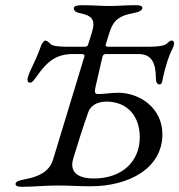

<svg xmlns="http://www.w3.org/2000/svg" viewBox="-20 -714 690 739"><path d="M40 -6C40 2 48 5 64 5C114 5 148 0 202 0C252 0 279 3 329 3C474 3 605 -65 605 -197C605 -303 512 -357 436 -357C406 -357 383 -352 357 -352C343 -352 344 -363 348 -381L374 -494C376 -501 379 -506 387 -506H513C563 -506 580 -473 580 -412C580 -398 585 -389 594 -389C599 -389 603 -392 605 -403C615 -457 633 -506 640 -519C644 -526 650 -538 650 -547C650 -553 648 -558 640 -558C635 -558 630 -553 623 -547C616 -541 605 -534 544 -534H395C389 -534 385 -538 387 -543L402 -591C417 -638 442 -654 491 -663C514 -667 528 -674 528 -683C528 -691 520 -694 504 -694C454 -694 442 -691 402 -691C360 -691 344 -694 294 -694C279 -694 264 -691 264 -683C264 -674 269 -667 289 -663C333 -654 349 -639 334 -590L319 -542C317 -537 314 -534 307 -534H249C187 -534 179 -540 173 -546C167 -552 160 -558 155 -558C150 -558 141 -547 138 -538C126 -503 109 -467 96 -440C88 -423 86 -411 86 -409C86 -398 89 -396 97 -396C108 -396 122 -424 140 -445C164 -474 195 -506 260 -506H294C303 -506 307 -502 305 -497L184 -99C169 -51 125 -33 76 -24C53 -20 40 -15 40 -6ZM262 -104C277 -154 300 -227 320 -283C328 -306 353 -323 389 -323C472 -323 518 -265 518 -186C518 -91 448 -27 341 -27C285 -27 245 -48 262 -104Z"/></svg>

Font: EB Garamond
Style: Italic
Weight: 400
Italic angle: -17.2°
Designer: Georg Duffner and Octavio Pardo
Foundry: Georg Duffner
Version: Version 1.000;PS 001.000;hotconv 1.0.88;makeotf.lib2.5.64775